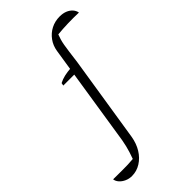

<svg xmlns="http://www.w3.org/2000/svg" viewBox="-406 -823 1112 1112"><g transform="rotate(-45 150.5 -267.0)"><path d="M-30 208Q-53 208 -73 199Q-93 190 -106 175.5Q-119 161 -121 144Q-87 144 -43 144.5Q1 145 43 141Q51 119 57 100Q63 81 67.5 62.5Q72 44 76 22L175 -612Q181 -650 202.5 -679.5Q224 -709 256 -725.5Q288 -742 327 -742Q353 -742 373 -734Q393 -726 406 -711.5Q419 -697 422 -679Q331 -682 248 -674Q242 -658 237.5 -643Q233 -628 229.5 -608.5Q226 -589 222 -558.5Q218 -528 212 -482L129 45Q121 93 98.5 129.5Q76 166 42.5 187Q9 208 -30 208ZM179 -444H59L62 -461Q83 -472 107 -477.5Q131 -483 159 -485H183Z"/></g></svg>

Font: Piazzolla 8pt ExtraLight
Style: Italic
Weight: 250
Italic angle: -11.3°
Designer: Juan Pablo del Peral
Foundry: Huerta Tipografica
Version: Version 2.001